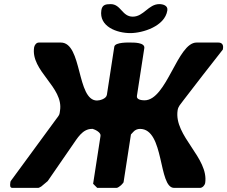

<svg xmlns="http://www.w3.org/2000/svg" viewBox="-20 -914 1105 934"><path d="M30 -23C29 -15 27 0 40 0H167C168 0 179 -5 181 -7C185 -10 207 -29 212 -33C230 -59 314 -181 332 -207C356 -241 381 -287 427 -287H431C442 -284 472 -270 469 -253L433 -20L453 0H547C553 0 563 -8 569 -13C573 -17 581 -26 581 -27L617 -260C617 -260 626 -270 629 -273C637 -282 649 -287 661 -287C781 -287 749 0 827 0H953C965 0 976 -13 978 -23C997 -146 825 -252 844 -377C847 -397 857 -405 873 -427C901 -464 1035 -637 1064 -673L1065 -680C1067 -696 1060 -707 1042 -707H936C843 -707 791 -426 683 -426C672 -426 643 -428 646 -447L682 -680C686 -708 629 -707 615 -707C610 -707 540 -710 536 -687L500 -453C497 -433 465 -425 452 -425C352 -425 381 -707 276 -707H169C156 -707 148 -694 146 -684C128 -568 290 -491 272 -376C269 -354 270 -357 252 -333L32 -33C31 -32 30 -25 30 -23ZM473 -864C461 -785 548 -753 614 -753C674 -753 782 -786 794 -863C798 -887 773 -894 755 -894C702 -894 679 -833 626 -833C573 -833 569 -894 518 -894C493 -894 477 -890 473 -864Z"/></svg>

Font: Asimov Print
Style: CIt
Weight: 500
Designer: Google
Version: Version 2.000980: 2014